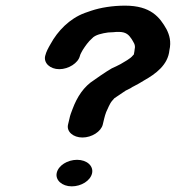

<svg xmlns="http://www.w3.org/2000/svg" viewBox="-20 -660 623 680"><path d="M181 -48C175 -22 200 0 234 0C268 0 300 -20 306 -46C312 -72 288 -94 253 -94C219 -94 187 -74 181 -48ZM263 -462C265 -470 269 -475 273 -483C282 -497 293 -513 306 -524C317 -537 342 -542 363 -545L382 -546C388 -547 394 -547 401 -547C428 -547 437 -535 446 -522C452 -511 461 -502 457 -486L456 -478L454 -467L451 -464C441 -451 421 -442 407 -433C398 -428 385 -422 376 -418L358 -407C349 -401 323 -384 314 -377C277 -354 253 -317 237 -274L231 -258C229 -252 227 -246 226 -240L221 -219C215 -194 239 -173 272 -173C305 -173 338 -194 344 -219L349 -240C351 -248 353 -255 356 -263C363 -277 368 -293 378 -304L385 -312C393 -317 416 -333 425 -339L439 -346C444 -348 448 -352 453 -354C467 -361 477 -367 490 -375C531 -398 575 -430 580 -482C587 -513 580 -536 570 -556C546 -599 514 -640 423 -640C378 -640 336 -633 303 -622L280 -614C226 -594 184 -550 159 -504C151 -490 144 -478 140 -462C134 -437 157 -415 190 -415C223 -415 257 -437 263 -462Z"/></svg>

Font: Blanket
Style: SikObl
Weight: 700
Foundry: Cannot Into Space Fonts
Version: Version 0.9